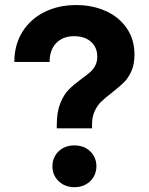

<svg xmlns="http://www.w3.org/2000/svg" viewBox="-20 -741 598 771"><path d="M308.6 -425.3Q330.1 -440.9 342.5 -451.9Q355 -462.9 362.8 -478Q370.6 -493.2 370.6 -513.7Q370.6 -538.6 359.1 -557.1Q347.7 -575.7 326.7 -585.7Q305.7 -595.7 277.8 -595.7Q232.4 -595.7 205.8 -568.1Q179.2 -540.5 179.2 -492.2H37.6Q37.6 -561 69.8 -612.8Q102.1 -664.6 158.4 -692.6Q214.8 -720.7 285.6 -720.7Q351.1 -720.7 404.5 -696.8Q458 -672.9 489 -627.7Q520 -582.5 520 -521.5Q520 -482.9 507.6 -455.1Q495.1 -427.2 477.1 -409.7Q459 -392.1 429.2 -368.7Q402.3 -348.1 386.7 -333Q371.1 -317.9 360.4 -295.2Q349.6 -272.5 349.6 -241.2V-225.6H208V-239.3Q208 -292 222.4 -327.1Q236.8 -362.3 257.1 -382.3Q277.3 -402.3 308.6 -425.3ZM190.4 -73.2Q190.4 -97.2 201.9 -116.5Q213.4 -135.7 233.4 -146.5Q253.4 -157.2 278.8 -157.2Q304.2 -157.2 324.2 -146.5Q344.2 -135.7 355.7 -116.5Q367.2 -97.2 367.2 -73.2Q367.2 -49.3 355.7 -30.3Q344.2 -11.2 324.2 -0.2Q304.2 10.7 278.8 10.7Q253.4 10.7 233.4 -0.2Q213.4 -11.2 201.9 -30.3Q190.4 -49.3 190.4 -73.2Z"/></svg>

Font: Wanted Sans Variable
Style: Regular
Weight: 400
Designer: Original Design by Kil Hyung-jin and Kang Hanbin, Wanted Lab, Inc; Hangeul from Source Han Sans by Jang Soo-young and Ka
Foundry: Wanted Lab, Inc.
Version: Version 1.003;Glyphs 3.2 (3227)